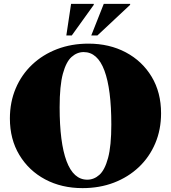

<svg xmlns="http://www.w3.org/2000/svg" viewBox="-20 -955 882 990"><path d="M436 -730Q544 -730 628.8 -685Q713.5 -640 762 -559.2Q810.5 -478.5 810.5 -371Q810.5 -286.5 780.5 -215.8Q750.5 -145 695.8 -93.2Q641 -41.5 567.2 -13.2Q493.5 15 405.5 15Q297.5 15 213 -30Q128.5 -75 79.8 -156Q31 -237 31 -344Q31 -428.5 61 -499.2Q91 -570 145.8 -621.8Q200.5 -673.5 274.5 -701.8Q348.5 -730 436 -730ZM430 -28.5Q464.5 -28.5 492.5 -53.5Q520.5 -78.5 537.2 -140.5Q554 -202.5 554 -313Q554 -495.5 518.5 -591Q483 -686.5 411.5 -686.5Q377.5 -686.5 349.2 -661.5Q321 -636.5 304.2 -574.8Q287.5 -513 287.5 -402Q287.5 -219.5 323.2 -124Q359 -28.5 430 -28.5ZM450.5 -772 515 -935H651V-930L482 -772ZM322 -772 346.5 -935H463.5V-930L350 -772Z"/></svg>

Font: Newsreader 72pt ExtraBold
Style: Regular
Weight: 800
Designer: Hugues Gentile
Foundry: Production Type
Version: Version 1.003; ttfautohint (v1.8.3)